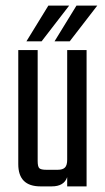

<svg xmlns="http://www.w3.org/2000/svg" viewBox="-20 -663 373 683"><path d="M219 -485H288V0H219V-33Q208 0 164 0H124Q45 0 45 -79V-485H114V-90Q114 -70 120 -64.5Q126 -59 145 -59H185Q203 -59 211 -67Q219 -75 219 -95ZM226 -643 128 -516H74L152 -643ZM228 -516H174L252 -643H326Z"/></svg>

Font: Teko Light
Style: Regular
Weight: 300
Designer: Manushi Parikh, Jonny Pinhorn
Foundry: Indian Type Foundry
Version: Version 1.105;PS 1.0;hotconv 1.0.78;makeotf.lib2.5.61930; tt